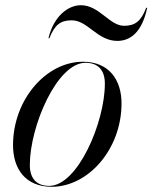

<svg xmlns="http://www.w3.org/2000/svg" viewBox="-20 -707 585 737"><path d="M255 -629C317.5 -629 353 -550 430.5 -550C479.5 -550 525 -582 545 -677H541C521.5 -625.5 498.5 -608 456 -608C400.5 -608 361 -687 290.5 -687C241.5 -687 186 -645 166 -560H169.5C189.5 -611.5 212.5 -629 255 -629ZM178.5 10C319.5 10 446.5 -135 446.5 -310C446.5 -400 399 -470 298 -470C157 -470 30 -324.5 30 -149.5C30 -59.5 77.5 10 178.5 10ZM169 6.5C118 6.5 94.5 -24.5 94.5 -73.5C94.5 -222.5 199 -466 308 -466C359 -466 382.5 -435 382.5 -386C382.5 -237 278 6.5 169 6.5Z"/></svg>

Font: Bodoni* 48pt
Style: Italic
Weight: 400
Italic angle: -13°
Version: Version 2.3